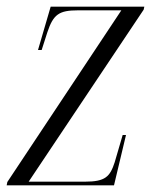

<svg xmlns="http://www.w3.org/2000/svg" viewBox="-28 -556 457 576"><path d="M-8 0H314L350 -151H340L316 -69C302 -26 288 -11 227 -11H58L403 -527L405 -536H124L86 -406H97L114 -459C132 -513 149 -525 206 -525H336L-6 -10Z"/></svg>

Font: Noto Serif Display Condensed Light
Style: Italic
Weight: 300
Width: 3
Italic angle: -12°
Designer: Monotype Design Team
Foundry: Monotype Imaging Inc.
Version: Version 2.009